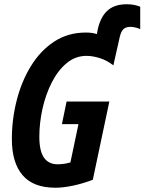

<svg xmlns="http://www.w3.org/2000/svg" viewBox="-20 -878 683 908"><path d="M242.2 9.8Q137.2 9.8 86.7 -49.6Q36.1 -108.9 36.1 -220.2Q36.1 -314 59.1 -403.8Q82 -493.7 126.5 -565.9Q170.9 -638.2 236.1 -681.2Q301.3 -724.1 386.2 -724.1Q416 -724.1 438 -716.8L443.8 -746.1Q459 -804.2 491.9 -831.1Q524.9 -857.9 579.1 -857.9Q599.1 -857.9 614.7 -854.7Q630.4 -851.6 643.1 -846.2V-740.2Q630.4 -746.1 618.2 -748.5Q606 -751 597.2 -751Q573.7 -751 562.5 -738.8Q551.3 -726.6 545.9 -701.2L516.1 -568.8Q486.3 -592.3 452.4 -603Q418.5 -613.8 389.2 -613.8Q336.4 -613.8 294.9 -579.1Q253.4 -544.4 224.6 -487.5Q195.8 -430.7 180.9 -363.5Q166 -296.4 166 -231Q166 -164.6 187.7 -132.8Q209.5 -101.1 252.9 -101.1Q283.2 -101.1 313 -109.9L351.1 -291H272.9L294.9 -397.9H497.1L418.9 -27.8Q370.1 -9.3 324.2 0.2Q278.3 9.8 242.2 9.8Z"/></svg>

Font: Open Sans Condensed
Style: Bold Italic
Weight: 700
Width: 3
Italic angle: -12°
Designer: Monotype Design Team
Foundry: Monotype Imaging Inc.
Version: Version 3.003; ttfautohint (v1.8.4)